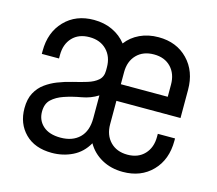

<svg xmlns="http://www.w3.org/2000/svg" viewBox="-86 -662 884 781"><g transform="rotate(15 356.5 -271.5)"><path d="M192 12Q120 12 79 -29.2Q38 -70.5 38 -135Q38 -174 52.2 -200.2Q66.5 -226.5 89.5 -243Q112.5 -259.5 138 -269.5Q168.5 -281.5 200.2 -289Q232 -296.5 258.8 -304.8Q285.5 -313 302.2 -327.5Q319 -342 319 -368.5V-381.5Q319 -427 291.8 -454.8Q264.5 -482.5 219.5 -482.5Q174 -482.5 147.8 -454.8Q121.5 -427 121.5 -381.5V-366.5H49V-379Q49 -457.5 96 -506.2Q143 -555 219 -555Q262.5 -555 297.5 -538.5Q332.5 -522 355.5 -492.5Q377.5 -522 412.5 -538.5Q447.5 -555 491 -555Q567 -555 614.2 -506.2Q661.5 -457.5 661.5 -379V-260.5H391.5V-162Q391.5 -116.5 418.5 -88.5Q445.5 -60.5 491 -60.5Q536 -60.5 562.5 -88.5Q589 -116.5 589 -162V-174.5H661.5V-164.5Q661.5 -85 614.2 -36.5Q567 12 491 12Q441 12 402.2 -9.5Q363.5 -31 342 -68.5Q318.5 -27 278.5 -7.5Q238.5 12 192 12ZM391.5 -330.5H589V-381.5Q589 -427 562.5 -454.8Q536 -482.5 491 -482.5Q445.5 -482.5 418.5 -454.8Q391.5 -427 391.5 -381.5ZM210 -57Q260.5 -57 289.8 -85.5Q319 -114 319 -168V-264Q288.5 -244.5 251 -238Q213.5 -231.5 179.5 -220Q149 -209.5 129.8 -191.5Q110.5 -173.5 110.5 -140Q110.5 -103.5 136.5 -80.2Q162.5 -57 210 -57Z"/></g></svg>

Font: Mohave
Style: Regular
Weight: 400
Designer: Gumpita Rahayu
Foundry: Tokotype
Version: Version 2.003; ttfautohint (v1.8.3)